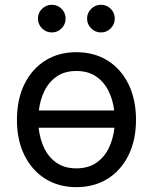

<svg xmlns="http://www.w3.org/2000/svg" viewBox="-20 -771 640 803"><path d="M299.3 11.7Q225.1 11.7 169.2 -23.4Q113.3 -58.6 82 -122.1Q50.8 -185.5 50.8 -269.5Q50.8 -355 82 -418.7Q113.3 -482.4 169.2 -517.6Q225.1 -552.7 299.3 -552.7Q374 -552.7 430.2 -517.6Q486.3 -482.4 517.6 -418.7Q548.8 -355 548.8 -269.5Q548.8 -185.5 517.6 -122.1Q486.3 -58.6 430.2 -23.4Q374 11.7 299.3 11.7ZM299.3 -66.9Q348.6 -66.9 382.3 -89.8Q416 -112.8 434.8 -151.4Q453.6 -189.9 458.5 -236.8H141.6Q146.5 -189.9 165 -151.4Q183.6 -112.8 217 -89.8Q250.5 -66.9 299.3 -66.9ZM142.6 -309.1H457.5Q452.1 -354.5 433.1 -392.1Q414.1 -429.7 380.9 -451.9Q347.7 -474.1 299.3 -474.1Q251.5 -474.1 218.5 -451.9Q185.5 -429.7 166.7 -392.3Q147.9 -355 142.6 -309.1ZM196.8 -635.3Q172.9 -635.3 155.8 -652.3Q138.7 -669.4 138.7 -693.4Q138.7 -717.3 155.8 -734.1Q172.9 -751 196.8 -751Q220.7 -751 237.5 -734.1Q254.4 -717.3 254.4 -693.4Q254.4 -669.4 237.5 -652.3Q220.7 -635.3 196.8 -635.3ZM402.3 -635.3Q378.4 -635.3 361.3 -652.3Q344.2 -669.4 344.2 -693.4Q344.2 -717.3 361.3 -734.1Q378.4 -751 402.3 -751Q426.3 -751 443.1 -734.1Q460 -717.3 460 -693.4Q460 -669.4 443.1 -652.3Q426.3 -635.3 402.3 -635.3Z"/></svg>

Font: Inter
Style: Regular
Weight: 400
Designer: Rasmus Andersson
Foundry: rsms
Version: Version 4.001;git-9221beed3